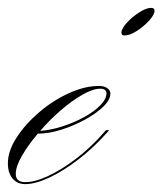

<svg xmlns="http://www.w3.org/2000/svg" viewBox="-56 -460 412 487"><path d="M8 2Q33 2 67 -14Q101 -30 137 -57.5Q173 -85 204 -120L213 -130H221L214 -122Q182 -86 144 -56.5Q106 -27 70 -10Q34 7 8 7Q-12 7 -24 -7Q-36 -21 -36 -46Q-36 -77 -14 -111Q8 -145 43 -175Q78 -205 118.5 -223.5Q159 -242 195 -242Q208 -242 216 -236.5Q224 -231 224 -223Q224 -207 206 -189.5Q188 -172 159.5 -156.5Q131 -141 99.5 -131Q68 -121 40 -121Q16 -93 0 -65.5Q-16 -38 -16 -19Q-16 2 8 2ZM198 -235Q180 -235 153.5 -220Q127 -205 98.5 -180.5Q70 -156 46 -128Q73 -130 102.5 -139.5Q132 -149 157.5 -163Q183 -177 198.5 -193Q214 -209 214 -223Q214 -235 198 -235ZM327 -440Q336 -440 336 -433Q336 -423 322.5 -408Q309 -393 291 -381.5Q273 -370 260 -370Q252 -370 252 -377Q252 -387 265.5 -402Q279 -417 297 -428.5Q315 -440 327 -440Z"/></svg>

Font: Ballet 72pt
Style: Regular
Weight: 400
Designer: Maximiliano R. Sproviero
Foundry: Omnibus-Type
Version: Version 1.100; ttfautohint (v1.8.3)